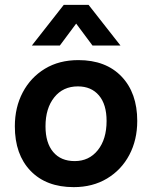

<svg xmlns="http://www.w3.org/2000/svg" viewBox="-20 -760 625 789"><path d="M302 -513Q415 -513 479.5 -445.5Q544 -378 544 -263Q544 -185 511.5 -123.5Q479 -62 420 -26.5Q361 9 283 9Q170 9 105.5 -58Q41 -125 41 -241Q41 -319 73.5 -380.5Q106 -442 164.5 -477.5Q223 -513 302 -513ZM287 -98Q346 -98 382 -143Q418 -188 418 -263Q418 -331 386.5 -368Q355 -405 300 -405Q239 -405 203 -360Q167 -315 167 -241Q167 -173 198.5 -135.5Q230 -98 287 -98ZM475 -573H360L293 -663L226 -573H111L242 -740H344Z"/></svg>

Font: Livvic SemiBold
Style: Regular
Weight: 600
Designer: Jacques Le Bailly, Baron von Fonthausen
Version: Version 1.001; ttfautohint (v1.8.2)